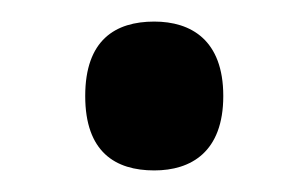

<svg xmlns="http://www.w3.org/2000/svg" viewBox="-20 -445 286 178"><path d="M123 -287C157 -287 187 -304 187 -356C187 -408 157 -425 123 -425C87 -425 59 -408 59 -356C59 -304 87 -287 123 -287Z"/></svg>

Font: Noto Serif Lao SemiCondensed Medium
Style: Regular
Weight: 500
Width: 4
Designer: Monotype Design Team
Foundry: Monotype Imaging Inc.
Version: Version 2.003